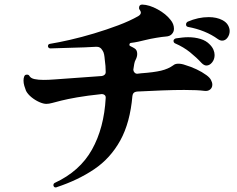

<svg xmlns="http://www.w3.org/2000/svg" viewBox="-20 -789 1040 841"><path d="M228 31Q227 32 224 32Q217 32 215 26Q214 25 214 22Q214 15 220 12Q330 -39 383 -134Q436 -229 443 -360V-362Q443 -369 438 -373Q433 -377 426 -377Q360 -370 317.5 -362.5Q275 -355 249 -348.5Q223 -342 208.5 -338Q194 -334 183 -334Q170 -334 152 -342Q134 -350 118 -363Q102 -376 94 -391Q90 -401 86.5 -413Q83 -425 83 -436Q83 -447 86 -454Q89 -462 97 -462H99Q106 -462 109 -456Q115 -446 131.5 -442.5Q148 -439 171 -439Q182 -439 193.5 -439.5Q205 -440 218 -441L426 -456Q433 -457 438 -461.5Q443 -466 443 -473Q443 -487 442 -500Q441 -513 439 -527Q438 -540 436 -550.5Q434 -561 429 -568Q419 -586 399 -584Q349 -581 298.5 -580Q248 -579 201 -577Q192 -577 190 -586Q190 -596 199 -597Q236 -603 286.5 -614.5Q337 -626 392 -642.5Q447 -659 497.5 -678Q548 -697 585 -718Q597 -725 597 -734Q597 -739 592 -746Q589 -749 589 -754Q589 -769 603 -769Q634 -768 670.5 -748Q707 -728 727 -702Q742 -684 742 -663Q742 -650 733 -640Q724 -630 707 -629Q692 -628 665 -623.5Q638 -619 618 -614Q602 -610 586 -606.5Q570 -603 553 -601Q548 -600 547 -594.5Q546 -589 551 -587Q556 -585 560 -582.5Q564 -580 568 -578Q581 -571 581 -553Q581 -540 574 -527Q570 -520 568 -509Q566 -498 564 -484Q564 -477 569 -471.5Q574 -466 581 -466L598 -468Q654 -472 685.5 -479.5Q717 -487 739 -503Q747 -510 761 -510Q776 -510 792 -504Q816 -497 840.5 -485.5Q865 -474 884 -460Q898 -450 904 -439Q910 -428 910 -418Q910 -405 900.5 -397Q891 -389 875 -391Q861 -393 838.5 -394Q816 -395 787 -395Q744 -395 690.5 -393Q637 -391 580 -388Q562 -386 560 -369Q550 -252 507 -174Q464 -96 393 -48Q322 0 228 31ZM863 -513Q841 -537 812.5 -560Q784 -583 747 -599Q740 -602 740 -611Q742 -619 751 -621Q765 -623 778 -624.5Q791 -626 804 -626Q833 -626 858 -618.5Q883 -611 899 -594Q910 -583 915 -571Q920 -559 920 -548Q920 -529 909 -515.5Q898 -502 884 -502Q874 -502 863 -513ZM934 -618Q908 -637 875 -650.5Q842 -664 804 -671Q795 -673 795 -681V-683Q795 -689 802 -694Q848 -714 894 -714Q929 -714 954 -701Q971 -692 978.5 -679Q986 -666 986 -653Q986 -637 976.5 -624Q967 -611 953 -611Q944 -611 934 -618Z"/></svg>

Font: Zen Antique Soft
Style: Regular
Weight: 400
Designer: Yoshimichi Ohira
Foundry: Positype
Version: Version 1.001